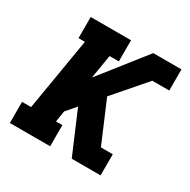

<svg xmlns="http://www.w3.org/2000/svg" viewBox="-124 -637 748 755"><g transform="rotate(30 250.0 -260.0)"><path d="M13 0V-96H54L109 -424H80V-520H263V-424H221L203 -316L364 -520H492V-424H415L292 -282L371 -96H425V0H294L213 -190L175 -146L167 -96H196V0Z"/></g></svg>

Font: Iosevka Gothic
Style: Bold Italic
Weight: 700
Italic angle: -9°
Monospace: yes
Designer: Belleve Invis
Foundry: Belleve Invis
Version: Version 15.5.1; ttfautohint (v1.8.4)